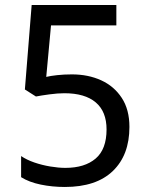

<svg xmlns="http://www.w3.org/2000/svg" viewBox="-20 -734 591 764"><path d="M238 10Q188 10 142 0.5Q96 -9 64 -29V-113Q86 -98 116.5 -87.5Q147 -77 180 -71.5Q213 -66 240 -66Q317 -66 360.5 -103Q404 -140 404 -219Q404 -290 361 -326.5Q318 -363 236 -363Q210 -363 176.5 -358.5Q143 -354 123 -350L79 -378L106 -714H443V-633H183L164 -428Q180 -432 207.5 -435Q235 -438 266 -438Q331 -438 382.5 -414.5Q434 -391 464.5 -344.5Q495 -298 495 -229Q495 -117 429 -53.5Q363 10 238 10Z"/></svg>

Font: hexutelugu05
Style: Book
Weight: 400
Designer: Jelle Bosma - Monotype Design Team
Foundry: Monotype Imaging Inc.
Version: Version 2.003